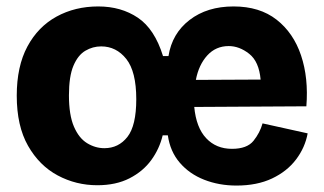

<svg xmlns="http://www.w3.org/2000/svg" viewBox="-20 -562 1007 596"><path d="M282 13Q216 13 159 -17.5Q102 -48 67 -109.5Q32 -171 32 -265Q32 -356 65 -417.5Q98 -479 155.5 -510.5Q213 -542 285 -542Q356 -542 408 -507Q460 -472 486 -388H503Q514 -458 568.5 -500Q623 -542 705 -542Q786 -542 838.5 -501Q891 -460 914.5 -390Q938 -320 931 -232L583 -230Q589 -166 620 -133Q651 -100 700 -100Q747 -100 767 -125Q787 -150 795 -179L935 -148Q927 -104 899 -67Q871 -30 824.5 -8Q778 14 714 14Q660 14 614 -4Q568 -22 538 -57Q508 -92 501 -142H485Q475 -100 449.5 -65Q424 -30 382 -8.5Q340 13 282 13ZM690 -419Q650 -419 623.5 -390Q597 -361 588 -314L789 -315Q784 -371 753.5 -395Q723 -419 690 -419ZM304 -102Q348 -102 375.5 -137Q403 -172 403 -254Q403 -340 372 -379Q341 -418 294 -418Q268 -418 245 -404.5Q222 -391 208 -358Q194 -325 194 -266Q194 -205 209.5 -169Q225 -133 250.5 -117.5Q276 -102 304 -102Z"/></svg>

Font: Bricolage Grotesque 12pt ExtraBold
Style: Regular
Weight: 800
Designer: Mathieu Triay
Foundry: Atelier Triay
Version: Version 1.001; ttfautohint (v1.8.4.7-5d5b);gftools[0.9.33.de